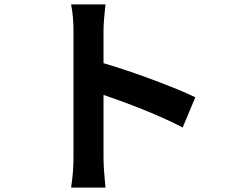

<svg xmlns="http://www.w3.org/2000/svg" viewBox="-20 -811 1040 874"><path d="M869.1 -368.2 811.5 -230.5Q673.8 -302.7 451.2 -378.9V-95.7Q451.2 -46.9 460 43H303.7Q314.5 -28.3 314.5 -95.7V-669.9Q314.5 -735.4 303.7 -791H460Q451.2 -711.9 451.2 -669.9V-523.4Q551.8 -494.1 676.3 -447.8Q800.8 -401.4 869.1 -368.2Z"/></svg>

Font: GenEi Gothic M Regular
Style: Bold
Weight: 700
Designer: o_tamon (Modified); [Source Han Sans]
Ryoko NISHIZUKA  (kana & ideographs); Paul D. Hunt (Latin, Greek & Cyrillic); Wenl
Version: Version 1.1a;Original Version 1.004